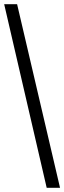

<svg xmlns="http://www.w3.org/2000/svg" viewBox="-20 -780 308 921"><path d="M204 121H268L62 -760H0Z"/></svg>

Font: Noto Serif Khmer SemiCondensed SemiBold
Style: Regular
Weight: 600
Width: 4
Designer: Danh Hong and the Monotype Design Team
Foundry: Monotype Imaging Inc.
Version: Version 2.004